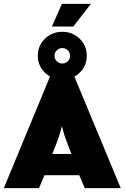

<svg xmlns="http://www.w3.org/2000/svg" viewBox="-26 -970 643 990"><path d="M-6.2 0 231.9 -575.7Q213.2 -586.1 199 -602.1Q184.7 -618.1 176.7 -638.5Q168.8 -659 168.8 -682.6Q168.8 -718.1 185.8 -745.8Q202.8 -773.6 231.6 -789.9Q260.4 -806.2 295.1 -806.2Q330.6 -806.2 359 -789.9Q387.5 -773.6 404.5 -745.8Q421.5 -718.1 421.5 -682.6Q421.5 -659 413.5 -638.2Q405.6 -617.4 391 -601.4Q376.4 -585.4 357.6 -575L596.5 0H411.1L382.6 -66.7H203.5L175 0ZM243.8 -176.4H342.4L329.9 -207.6Q318.8 -235.4 310.4 -260.1Q302.1 -284.7 293.1 -319.4Q284 -284.7 276 -260.8Q268.1 -236.8 256.2 -207.6ZM295.1 -642.4Q311.8 -642.4 323.6 -654.2Q335.4 -666 335.4 -682.6Q335.4 -698.6 323.6 -710.4Q311.8 -722.2 295.1 -722.2Q279.2 -722.2 267 -710.4Q254.9 -698.6 254.9 -682.6Q254.9 -666 267 -654.2Q279.2 -642.4 295.1 -642.4ZM241.7 -833.3 293.1 -950H442.4L352.1 -833.3Z"/></svg>

Font: Afacad Flux Black
Style: Regular
Weight: 900
Designer: Kristian Moeller
Foundry: Dicotype
Version: Version 1.100